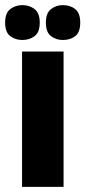

<svg xmlns="http://www.w3.org/2000/svg" viewBox="-50 -729 333 749"><path d="M36 0V-528H198V0ZM195 -573Q169 -573 149 -588Q129 -603 129 -641Q129 -678 149 -693.5Q169 -709 195 -709Q224 -709 243.5 -693.5Q263 -678 263 -641Q263 -603 243.5 -588Q224 -573 195 -573ZM37 -573Q10 -573 -10 -588Q-30 -603 -30 -641Q-30 -678 -10 -693.5Q10 -709 37 -709Q65 -709 85 -693.5Q105 -678 105 -641Q105 -603 85 -588Q65 -573 37 -573Z"/></svg>

Font: Bricolage Grotesque 96pt ExtraBold
Style: Regular
Weight: 800
Designer: Mathieu Triay
Foundry: Atelier Triay
Version: Version 1.001;gftools[0.9.33.dev8+g029e19f]